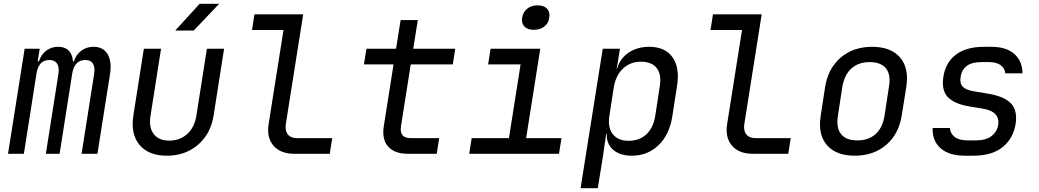

<svg xmlns="http://www.w3.org/2000/svg" viewBox="-20 -805 5440 1005"><path d="M22 0 109 -550H188L177 -484H184Q195 -519 221.5 -539.5Q248 -560 284 -560Q355 -560 362 -484H367Q378 -519 405.5 -539.5Q433 -560 469 -560Q521 -560 543.5 -521Q566 -482 556 -418L490 0H407L473 -419Q478 -453 466.5 -472Q455 -491 427 -491Q374 -491 360 -430Q359 -425 358 -420L292 0H220L286 -419Q291 -454 278.5 -472.5Q266 -491 238 -491Q210 -491 193 -472.5Q176 -454 171 -420L105 0Z M853 10Q758 10 710.5 -46.5Q663 -103 678 -200L733 -550H823L768 -200Q758 -138 784.5 -103.5Q811 -69 866 -69Q922 -69 960 -103.5Q998 -138 1008 -200L1063 -550H1153L1098 -200Q1088 -136 1054 -88.5Q1020 -41 968.5 -15.5Q917 10 853 10ZM897 -645 1025 -785H1127L994 -645Z M1521 0Q1448 0 1411.5 -42.5Q1375 -85 1386 -155L1464 -648H1299L1312 -730H1567L1476 -155Q1471 -121 1486.5 -101.5Q1502 -82 1534 -82H1719L1706 0Z M2116 0Q2045 0 2011.5 -38Q1978 -76 1989 -145L2040 -468H1885L1898 -550H2053L2077 -700H2167L2143 -550H2363L2350 -468H2130L2079 -145Q2069 -82 2129 -82H2279L2266 0Z M2436 0 2449 -82H2644L2705 -468H2535L2548 -550H2808L2734 -82H2919L2906 0ZM2774 -649Q2741 -649 2725 -666Q2709 -683 2713 -712Q2718 -742 2739.5 -759.5Q2761 -777 2794 -777Q2827 -777 2843.5 -759.5Q2860 -742 2855 -712Q2851 -683 2829 -666Q2807 -649 2774 -649Z M3019 180 3135 -550H3225L3208 -445H3210Q3225 -499 3270.5 -529.5Q3316 -560 3378 -560Q3461 -560 3500 -505.5Q3539 -451 3524 -356L3499 -195Q3484 -100 3427 -45Q3370 10 3287 10Q3225 10 3189.5 -21Q3154 -52 3156 -105H3153L3135 20L3109 180ZM3270 -68Q3327 -68 3363.5 -102Q3400 -136 3410 -200L3433 -350Q3444 -414 3418 -448Q3392 -482 3335 -482Q3280 -482 3242 -447Q3204 -412 3193 -350L3170 -200Q3160 -138 3187.5 -103Q3215 -68 3270 -68Z M3921 0Q3848 0 3811.5 -42.5Q3775 -85 3786 -155L3864 -648H3699L3712 -730H3967L3876 -155Q3871 -121 3886.5 -101.5Q3902 -82 3934 -82H4119L4106 0Z M4454 10Q4356 10 4308 -46Q4260 -102 4276 -200L4299 -350Q4315 -448 4381 -504Q4447 -560 4545 -560Q4643 -560 4691 -504.5Q4739 -449 4724 -351L4700 -200Q4684 -102 4618 -46Q4552 10 4454 10ZM4467 -70Q4526 -70 4563 -103Q4600 -136 4610 -200L4633 -350Q4644 -414 4617.5 -447Q4591 -480 4532 -480Q4474 -480 4437 -447Q4400 -414 4389 -350L4366 -200Q4356 -136 4382.5 -103Q4409 -70 4467 -70Z M5032 10Q4947 10 4903 -29.5Q4859 -69 4862 -135H4952Q4954 -106 4977.5 -88Q5001 -70 5045 -70H5087Q5140 -70 5169.5 -92.5Q5199 -115 5205 -151Q5215 -221 5126 -236L5054 -248Q4975 -261 4941 -297Q4907 -333 4918 -403Q4929 -477 4983 -518.5Q5037 -560 5131 -560H5169Q5248 -560 5290 -522Q5332 -484 5332 -421H5242Q5240 -447 5218.5 -463.5Q5197 -480 5156 -480H5118Q5067 -480 5040.5 -460Q5014 -440 5008 -402Q5003 -368 5019.5 -351Q5036 -334 5078 -327L5150 -315Q5236 -301 5271.5 -264Q5307 -227 5296 -155Q5283 -79 5227.5 -34.5Q5172 10 5074 10Z"/></svg>

Font: NKDuy Mono
Style: Italic
Weight: 400
Italic angle: -9°
Monospace: yes
Designer: NKDuy
Foundry: NKDuy
Version: Version 2.251; ttfautohint (v1.8.4.7-5d5b)